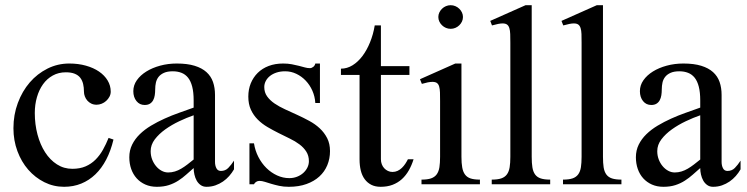

<svg xmlns="http://www.w3.org/2000/svg" viewBox="-20 -716 2903 746"><path d="M229 9.8Q188 9.8 152.3 -8.1Q116.7 -25.9 89.8 -56.6Q63 -87.4 47.6 -128.9Q32.2 -170.4 32.2 -217.8Q32.2 -270 49.3 -315.9Q66.4 -361.8 95.7 -395.8Q125 -429.7 164.6 -449.5Q204.1 -469.2 249 -469.2Q284.2 -469.2 313.7 -460.9Q343.3 -452.6 364.7 -438Q386.2 -423.3 398.2 -403.3Q410.2 -383.3 410.2 -359.9Q410.2 -349.6 405.3 -340.3Q400.4 -331.1 392.6 -324Q384.8 -316.9 375 -313Q365.2 -309.1 355 -309.1Q343.8 -309.1 334.7 -313.5Q325.7 -317.9 319.3 -325.2Q313 -332.5 309.6 -341.6Q306.2 -350.6 306.2 -359.9Q306.2 -376 303 -389.6Q299.8 -403.3 292 -413.6Q284.2 -423.8 270.5 -429.4Q256.8 -435.1 235.8 -435.1Q207.5 -435.1 185.1 -422.6Q162.6 -410.2 147.2 -388.7Q131.8 -367.2 123.5 -338.4Q115.2 -309.6 115.2 -276.9Q115.2 -232.9 125.7 -193.4Q136.2 -153.8 155.3 -124.3Q174.3 -94.7 201.2 -77.4Q228 -60.1 261.2 -60.1Q290.5 -60.1 312.5 -69.6Q334.5 -79.1 351.1 -95.7Q367.7 -112.3 379.9 -134Q392.1 -155.8 401.9 -180.2L420.9 -173.8Q410.6 -130.4 392.8 -96.2Q375 -62 350.6 -38.6Q326.2 -15.1 295.7 -2.7Q265.1 9.8 229 9.8Z M815.4 -86.9Q815.4 -72.8 820.8 -62.3Q826.2 -51.8 838.4 -51.8Q855.5 -51.8 866.9 -63.5Q878.4 -75.2 889.2 -91.8V-58.1Q881.3 -44.4 870.6 -32.2Q859.9 -20 846.4 -10.7Q833 -1.5 816.9 4.2Q800.8 9.8 782.2 9.8Q769 9.8 759.5 2.9Q750 -3.9 744.1 -14.4Q738.3 -24.9 735.4 -37.8Q732.4 -50.8 732.4 -63Q717.8 -50.3 703.6 -37.6Q689.5 -24.9 672.9 -14.2Q656.2 -3.4 636 3.2Q615.7 9.8 589.4 9.8Q564.5 9.8 544.7 1Q524.9 -7.8 511 -23.2Q497.1 -38.6 489.7 -59.6Q482.4 -80.6 482.4 -105Q482.4 -131.8 493.4 -154.1Q504.4 -176.3 523.2 -194.6Q542 -212.9 566.9 -227.8Q591.8 -242.7 619.4 -255.1Q647 -267.6 676 -277.8Q705.1 -288.1 732.4 -297.9V-326.2Q732.4 -357.4 726.8 -379.2Q721.2 -400.9 710.7 -414.1Q700.2 -427.2 685.1 -433.1Q669.9 -439 651.4 -439Q630.4 -439 616.9 -432.9Q603.5 -426.8 595.9 -417Q588.4 -407.2 585.7 -394.8Q583 -382.3 583 -369.1Q583 -356.9 581.3 -345.9Q579.6 -335 575 -326.4Q570.3 -317.9 562.3 -313Q554.2 -308.1 542 -308.1Q522.5 -308.1 510.3 -323.2Q498 -338.4 498 -361.8Q498 -384.8 511.7 -404.3Q525.4 -423.8 548.6 -438.2Q571.8 -452.6 602.3 -460.9Q632.8 -469.2 667 -469.2Q708 -469.2 736.3 -460.4Q764.6 -451.7 782.2 -435.8Q799.8 -419.9 807.6 -397.5Q815.4 -375 815.4 -347.2ZM732.4 -268.1Q705.6 -258.8 676.3 -244.9Q647 -231 622.3 -213.4Q597.7 -195.8 581.5 -174.6Q565.4 -153.3 565.4 -128.9Q565.4 -111.8 571 -96.9Q576.7 -82 586.2 -70.6Q595.7 -59.1 607.9 -52.5Q620.1 -45.9 633.3 -45.9Q647 -45.9 659.7 -49.8Q672.4 -53.7 684.3 -60.8Q696.3 -67.9 708 -76.9Q719.7 -85.9 732.4 -96.2Z M949.2 -159.2H966.8Q971.2 -130.9 983.9 -106.2Q996.6 -81.5 1015.1 -63.2Q1033.7 -44.9 1056.6 -34.4Q1079.6 -23.9 1104 -23.9Q1120.1 -23.9 1134 -29.3Q1147.9 -34.7 1158.2 -43.9Q1168.5 -53.2 1174.3 -64.9Q1180.2 -76.7 1180.2 -89.8Q1180.2 -110.8 1170.2 -126.7Q1160.2 -142.6 1143.6 -155Q1127 -167.5 1105.7 -177.7Q1084.5 -188 1062.5 -199Q1040.5 -210 1019.3 -222.4Q998 -234.9 981.4 -251.5Q964.8 -268.1 954.8 -289.8Q944.8 -311.5 944.8 -340.8Q944.8 -368.7 954.3 -392.1Q963.9 -415.5 981.4 -432.9Q999 -450.2 1023.9 -459.7Q1048.8 -469.2 1080.1 -469.2Q1098.6 -469.2 1113.8 -466.3Q1128.9 -463.4 1141.4 -460.2Q1153.8 -457 1164.3 -454.1Q1174.8 -451.2 1184.1 -451.2Q1190.9 -451.2 1197.3 -456.3Q1203.6 -461.4 1205.1 -469.2H1223.1V-315.9H1205.1Q1203.6 -341.3 1193.6 -363.8Q1183.6 -386.2 1167.7 -402.8Q1151.9 -419.4 1131.3 -429.2Q1110.8 -439 1087.9 -439Q1069.3 -439 1054.4 -434.1Q1039.6 -429.2 1029.1 -420.9Q1018.6 -412.6 1012.7 -401.4Q1006.8 -390.1 1006.8 -377.9Q1006.8 -356.9 1017.8 -341.6Q1028.8 -326.2 1046.6 -314Q1064.5 -301.8 1087.4 -291.3Q1110.4 -280.8 1134.5 -269.8Q1158.7 -258.8 1181.6 -246.3Q1204.6 -233.9 1222.4 -217.3Q1240.2 -200.7 1251.2 -179.2Q1262.2 -157.7 1262.2 -128.9Q1262.2 -99.6 1251.7 -74.2Q1241.2 -48.8 1220.9 -30.3Q1200.7 -11.7 1170.9 -1Q1141.1 9.8 1102.1 9.8Q1081.5 9.8 1064.7 6.1Q1047.9 2.4 1034.2 -1.7Q1020.5 -5.9 1009 -9.5Q997.6 -13.2 987.8 -13.2Q981 -13.2 975.1 -9.3Q969.2 -5.4 966.8 0H949.2Z M1304.7 -424.8V-449.2Q1328.6 -449.2 1349.9 -462.4Q1371.1 -475.6 1388.2 -498.3Q1405.3 -521 1417.7 -551.5Q1430.2 -582 1436 -617.2H1460V-459H1570.8V-424.8H1460V-97.2Q1460 -86.9 1463.4 -77.9Q1466.8 -68.8 1472.9 -62.3Q1479 -55.7 1487.3 -51.8Q1495.6 -47.9 1504.9 -47.9Q1515.6 -47.9 1524.9 -52.2Q1534.2 -56.6 1541.5 -63.7Q1548.8 -70.8 1554.7 -79.6Q1560.5 -88.4 1564.9 -97.2H1586.9Q1579.6 -73.7 1568.4 -54Q1557.1 -34.2 1541.5 -20Q1525.9 -5.9 1505.4 2Q1484.9 9.8 1459 9.8Q1438 9.8 1422.6 2Q1407.2 -5.9 1397 -19.8Q1386.7 -33.7 1381.8 -53.5Q1377 -73.2 1377 -97.2V-424.8Z M1731 -695.8Q1740.7 -695.8 1749.3 -692.1Q1757.8 -688.5 1764.4 -682.1Q1771 -675.8 1774.9 -667.5Q1778.8 -659.2 1778.8 -649.9Q1778.8 -640.6 1774.9 -632.3Q1771 -624 1764.4 -617.7Q1757.8 -611.3 1749.3 -607.7Q1740.7 -604 1731 -604Q1721.2 -604 1712.6 -607.7Q1704.1 -611.3 1697.5 -617.7Q1690.9 -624 1687 -632.3Q1683.1 -640.6 1683.1 -649.9Q1683.1 -659.2 1687 -667.5Q1690.9 -675.8 1697.5 -682.1Q1704.1 -688.5 1712.6 -692.1Q1721.2 -695.8 1731 -695.8ZM1689.9 -323.2Q1689.9 -342.8 1689.5 -356.7Q1689 -370.6 1686.3 -379.9Q1683.6 -389.2 1677.5 -393.6Q1671.4 -397.9 1660.2 -397.9Q1652.3 -397.9 1642.3 -396Q1632.3 -394 1619.1 -390.1L1611.8 -408.2L1749 -469.2H1772.9V-106.9Q1772.9 -82.5 1775.9 -65.7Q1778.8 -48.8 1786.6 -38.1Q1794.4 -27.3 1808.3 -22.7Q1822.3 -18.1 1844.7 -18.1V0H1617.7V-18.1Q1640.6 -18.1 1654.8 -22.9Q1668.9 -27.8 1676.8 -38.6Q1684.6 -49.3 1687.3 -66.2Q1689.9 -83 1689.9 -106.9Z M2045.9 -106.9Q2045.9 -82.5 2048.6 -65.7Q2051.3 -48.8 2059.1 -38.1Q2066.9 -27.3 2081.1 -22.7Q2095.2 -18.1 2117.7 -18.1V0H1890.6V-18.1Q1913.6 -18.1 1927.7 -22.9Q1941.9 -27.8 1949.7 -38.6Q1957.5 -49.3 1960.2 -66.2Q1962.9 -83 1962.9 -106.9V-549.8Q1962.9 -569.3 1962.4 -583.5Q1961.9 -597.7 1959 -606.9Q1956.1 -616.2 1950 -620.6Q1943.8 -625 1932.6 -625Q1925.3 -625 1915.3 -623Q1905.3 -621.1 1891.6 -617.2L1884.8 -634.8L2022 -695.8H2045.9Z M2322.8 -106.9Q2322.8 -82.5 2325.4 -65.7Q2328.1 -48.8 2335.9 -38.1Q2343.8 -27.3 2357.9 -22.7Q2372.1 -18.1 2394.5 -18.1V0H2167.5V-18.1Q2190.4 -18.1 2204.6 -22.9Q2218.8 -27.8 2226.6 -38.6Q2234.4 -49.3 2237.1 -66.2Q2239.7 -83 2239.7 -106.9V-549.8Q2239.7 -569.3 2239.3 -583.5Q2238.8 -597.7 2235.8 -606.9Q2232.9 -616.2 2226.8 -620.6Q2220.7 -625 2209.5 -625Q2202.1 -625 2192.1 -623Q2182.1 -621.1 2168.5 -617.2L2161.6 -634.8L2298.8 -695.8H2322.8Z M2783.7 -86.9Q2783.7 -72.8 2789.1 -62.3Q2794.4 -51.8 2806.6 -51.8Q2823.7 -51.8 2835.2 -63.5Q2846.7 -75.2 2857.4 -91.8V-58.1Q2849.6 -44.4 2838.9 -32.2Q2828.1 -20 2814.7 -10.7Q2801.3 -1.5 2785.2 4.2Q2769 9.8 2750.5 9.8Q2737.3 9.8 2727.8 2.9Q2718.3 -3.9 2712.4 -14.4Q2706.5 -24.9 2703.6 -37.8Q2700.7 -50.8 2700.7 -63Q2686 -50.3 2671.9 -37.6Q2657.7 -24.9 2641.1 -14.2Q2624.5 -3.4 2604.2 3.2Q2584 9.8 2557.6 9.8Q2532.7 9.8 2512.9 1Q2493.2 -7.8 2479.2 -23.2Q2465.3 -38.6 2458 -59.6Q2450.7 -80.6 2450.7 -105Q2450.7 -131.8 2461.7 -154.1Q2472.7 -176.3 2491.5 -194.6Q2510.3 -212.9 2535.2 -227.8Q2560.1 -242.7 2587.6 -255.1Q2615.2 -267.6 2644.3 -277.8Q2673.3 -288.1 2700.7 -297.9V-326.2Q2700.7 -357.4 2695.1 -379.2Q2689.5 -400.9 2679 -414.1Q2668.5 -427.2 2653.3 -433.1Q2638.2 -439 2619.6 -439Q2598.6 -439 2585.2 -432.9Q2571.8 -426.8 2564.2 -417Q2556.6 -407.2 2554 -394.8Q2551.3 -382.3 2551.3 -369.1Q2551.3 -356.9 2549.6 -345.9Q2547.9 -335 2543.2 -326.4Q2538.6 -317.9 2530.5 -313Q2522.5 -308.1 2510.3 -308.1Q2490.7 -308.1 2478.5 -323.2Q2466.3 -338.4 2466.3 -361.8Q2466.3 -384.8 2480 -404.3Q2493.7 -423.8 2516.8 -438.2Q2540 -452.6 2570.6 -460.9Q2601.1 -469.2 2635.3 -469.2Q2676.3 -469.2 2704.6 -460.4Q2732.9 -451.7 2750.5 -435.8Q2768.1 -419.9 2775.9 -397.5Q2783.7 -375 2783.7 -347.2ZM2700.7 -268.1Q2673.8 -258.8 2644.5 -244.9Q2615.2 -231 2590.6 -213.4Q2565.9 -195.8 2549.8 -174.6Q2533.7 -153.3 2533.7 -128.9Q2533.7 -111.8 2539.3 -96.9Q2544.9 -82 2554.4 -70.6Q2564 -59.1 2576.2 -52.5Q2588.4 -45.9 2601.6 -45.9Q2615.2 -45.9 2627.9 -49.8Q2640.6 -53.7 2652.6 -60.8Q2664.6 -67.9 2676.3 -76.9Q2688 -85.9 2700.7 -96.2Z"/></svg>

Font: Tunjung putih
Style: Regular
Weight: 400
Designer: R.S. Wihananto
Foundry: R.S. Wihananto
Version: Version 2.0.1